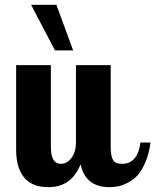

<svg xmlns="http://www.w3.org/2000/svg" viewBox="-20 -770 644 796"><path d="M294.9 -500H439V-160.2Q439 -122.1 449 -106.4Q459 -90.8 484.9 -90.8Q520.5 -90.8 539.3 -115.2Q558.1 -139.6 562 -179.2H604Q597.7 -132.3 582.8 -97.4Q567.9 -62.5 550.5 -43.5Q533.2 -24.4 510.5 -12.7Q487.8 -1 470.2 2.4Q452.6 5.9 433.1 5.9Q335 5.9 314 -88.9Q276.4 5.9 181.2 5.9Q112.3 5.9 79.6 -34.7Q46.9 -75.2 46.9 -148.9V-500H190.9V-160.2Q190.9 -90.8 231.9 -90.8Q258.8 -90.8 276.9 -116.2Q294.9 -141.6 294.9 -179.2ZM208 -561 108.9 -750H213.9L283.2 -561Z"/></svg>

Font: Lobster Two
Style: Bold
Weight: 700
Designer: Pablo Impallari
Foundry: Pablo Impallari. www.impallari.com
Version: Version 1.006